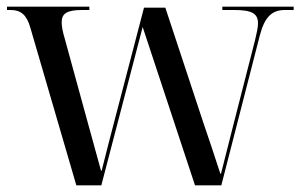

<svg xmlns="http://www.w3.org/2000/svg" viewBox="-20 -556 902 576"><path d="M71 -473 209 0H284L408 -475L565 0H644L759 -448C774 -507 797 -526 835 -526H861V-536H647V-526H682C735 -526 754 -516 754 -486C754 -473 750 -456 745 -435L681 -185C668 -135 656 -85 643 -35H641C624 -88 607 -138 589 -191L476 -533H412L324 -196C310 -144 298 -95 285 -44H283C269 -94 256 -143 242 -193L174 -441C168 -461 165 -477 165 -489C165 -515 180 -526 226 -526H248V-536H1V-526H12C42 -526 60 -512 71 -473Z"/></svg>

Font: Noto Serif Display
Style: Regular
Weight: 400
Designer: Monotype Design Team
Foundry: Monotype Imaging Inc.
Version: Version 2.009